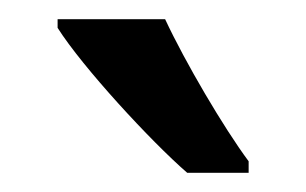

<svg xmlns="http://www.w3.org/2000/svg" viewBox="-20 -786 319 200"><path d="M152 -766H40V-757C66 -716 137 -639 175 -606H239V-618C213 -653 173 -721 152 -766Z"/></svg>

Font: Noto Sans Hebrew ExtraCondensed Medium
Style: Regular
Weight: 500
Width: 2
Designer: Monotype Design Team
Foundry: Monotype Imaging Inc.
Version: Version 2.004